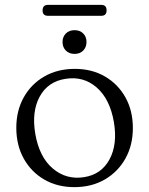

<svg xmlns="http://www.w3.org/2000/svg" viewBox="-20 -758 613 789"><path d="M287.5 -475Q357.5 -475 411.2 -443.8Q465 -412.5 495.5 -357.8Q526 -303 526 -232Q526 -161.5 495.5 -106.8Q465 -52 410.8 -20.5Q356.5 11 285.5 11Q215.5 11 161.8 -20.2Q108 -51.5 77.5 -106.5Q47 -161.5 47 -233Q47 -303 77.5 -357.8Q108 -412.5 162.2 -443.8Q216.5 -475 287.5 -475ZM325.5 -30Q396.5 -41 430 -103Q463.5 -165 448 -256.5Q431.5 -351.5 377 -398.8Q322.5 -446 249 -434Q177 -423 143.2 -361.2Q109.5 -299.5 125 -208Q141.5 -112.5 197 -65.5Q252.5 -18.5 325.5 -30ZM286.5 -536.5Q264 -536.5 250.5 -550.2Q237 -564 237 -585.5Q237 -606.5 250.5 -620.2Q264 -634 286.5 -634Q309 -634 322.2 -620.2Q335.5 -606.5 335.5 -585.5Q335.5 -564.5 322.2 -550.5Q309 -536.5 286.5 -536.5ZM155 -715Q155 -738 177.5 -738H396Q418 -738 418 -715.5Q418 -693 396 -693H177.5Q155 -693 155 -715Z"/></svg>

Font: Fraunces 9pt Soft Light
Style: Regular
Weight: 300
Version: Version 1.000;[0bf87f6ff]